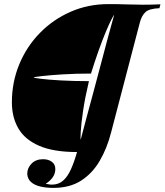

<svg xmlns="http://www.w3.org/2000/svg" viewBox="-20 -729 803 937"><path d="M414 -333Q395 -253 385.5 -188.5Q376 -124 374 -86Q372 -48 374 -48Q374 -48 382.5 -80.5Q391 -113 405.5 -167Q420 -221 437.5 -285.5Q455 -350 472 -415Q489 -480 503.5 -534Q518 -588 527.5 -621.5Q537 -655 537 -656Q535 -656 523.5 -633.5Q512 -611 495.5 -571.5Q479 -532 460.5 -480Q442 -428 424 -370Q349 -370 285 -366Q221 -362 183 -357.5Q145 -353 144 -351Q144 -349 179.5 -344.5Q215 -340 277 -336.5Q339 -333 414 -333ZM356 13Q241 13 171 -17.5Q101 -48 69.5 -102.5Q38 -157 38 -229Q38 -328 74 -415Q110 -502 174.5 -568Q239 -634 324.5 -671.5Q410 -709 509 -709Q556 -709 598 -707.5Q640 -706 679 -706Q700 -706 721.5 -706.5Q743 -707 763 -708L758 -689Q709 -687 690.5 -670.5Q672 -654 663 -621L522 -82Q502 -4 466 57Q430 118 375 153Q320 188 240 188Q205 188 176 181Q147 174 130.5 158.5Q114 143 113 119Q113 91 134 69.5Q155 48 190 48Q216 48 233 60.5Q250 73 250 96Q250 118 237.5 136Q225 154 203 168Q211 169 218 170.5Q225 172 233 172Q266 172 288 152.5Q310 133 326 97.5Q342 62 356 13Z"/></svg>

Font: Playfair Display SemiBold
Style: Italic
Weight: 600
Italic angle: -14°
Designer: Claus Eggers Sørensen
Foundry: Claus Eggers Sørensen
Version: Version 1.203